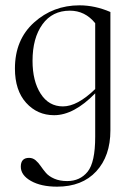

<svg xmlns="http://www.w3.org/2000/svg" viewBox="-20 -419 506 720"><path d="M278 -399Q336 -399 394 -374V70Q394 166 341 223.5Q288 281 194 281Q134 281 96 259.5Q58 238 58 206Q58 173 89 173Q103 173 113.5 182Q124 191 132.5 203.5Q141 216 152 229Q163 242 183.5 251Q204 260 232 260Q280 260 308.5 225Q337 190 337 94V-69Q257 13 183 13Q120 13 78 -33.5Q36 -80 36 -162Q36 -270 107.5 -334.5Q179 -399 278 -399ZM216 -20Q270 -20 337 -85V-332Q299 -379 242 -379Q176 -379 139 -327.5Q102 -276 102 -191Q102 -115 132.5 -67.5Q163 -20 216 -20Z"/></svg>

Font: Cormorant Infant
Style: Regular
Weight: 400
Designer: Christian Thalmann (Catharsis Fonts)
Version: Version 1.000;PS 002.000;hotconv 1.0.88;makeotf.lib2.5.64775